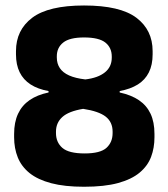

<svg xmlns="http://www.w3.org/2000/svg" viewBox="-20 -674 623 710"><path d="M290.8 16.6Q218.9 16.6 169.4 3.5Q119.9 -9.6 89.6 -33.8Q59.4 -58.1 45.8 -91.8Q32.2 -125.5 32.2 -166.4V-178.7Q32.2 -222 46.7 -253.2Q61.2 -284.3 89.5 -303.8Q117.8 -323.3 159.5 -332V-337.3Q120.2 -344.3 93.3 -361.6Q66.4 -378.9 52.7 -406.8Q39.1 -434.7 39.1 -473.1V-484.9Q39.1 -563 99.2 -608.4Q159.3 -653.7 290.8 -653.7Q424.2 -653.7 484.3 -608.4Q544.4 -563 544.4 -484.9V-473.1Q544.4 -434 530.5 -406.3Q516.7 -378.6 489.6 -361.6Q462.5 -344.7 422.6 -337.3V-332Q465.1 -322.8 493.7 -303.5Q522.2 -284.2 536.7 -253.5Q551.2 -222.7 551.2 -178.7V-166.4Q551.2 -127.2 538.7 -93.9Q526.1 -60.5 496.4 -35.7Q466.8 -10.9 416.4 2.9Q366.1 16.6 290.8 16.6ZM293 -106.6Q350.9 -106.6 373.7 -127.3Q396.4 -148 396.4 -182V-187.2Q396.4 -222.5 371 -242.6Q345.5 -262.6 287.4 -271.5Q233.7 -262.5 210.4 -241.2Q187 -219.9 187 -187.2V-182Q187 -147.7 210.7 -127.1Q234.4 -106.6 293 -106.6ZM295.5 -380.3Q342.5 -385.9 367.9 -406.4Q393.3 -426.8 393.3 -460.8V-465.2Q393.3 -497.6 369.7 -516.6Q346 -535.5 290.8 -535.5Q237.4 -535.5 213.8 -516.7Q190.1 -497.9 190.1 -465.9V-461.5Q190.1 -438.8 201.3 -422.1Q212.4 -405.4 235.6 -395Q258.8 -384.6 295.5 -380.3Z"/></svg>

Font: Anek Gurmukhi Medium
Style: Regular
Weight: 500
Designer: Sarang Kulkarni (Gurmukhi), Yesha Goshar (Latin)
Foundry: Ek Type
Version: Version 1.003